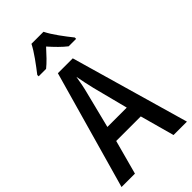

<svg xmlns="http://www.w3.org/2000/svg" viewBox="-283 -1017 1094 1094"><g transform="rotate(-45 263.5 -470.0)"><path d="M419 0 362 -207H164L108 0H0L202 -715H322L527 0ZM286 -513Q280 -539 273 -570.5Q266 -602 262 -626Q258 -600 252 -570Q246 -540 239 -514L185 -299H341ZM311 -940Q328 -906 358 -864.5Q388 -823 414 -791V-780H354Q332 -797 309 -820Q286 -843 262 -870Q238 -843 215 -819.5Q192 -796 172 -780H112V-791Q138 -824 168 -866Q198 -908 214 -940Z"/></g></svg>

Font: Noto Sans Ethiopic Condensed Medium
Style: Regular
Weight: 500
Width: 3
Designer: Monotype Design Team
Foundry: Monotype Imaging Inc.
Version: Version 2.102; ttfautohint (v1.8.4.7-5d5b)